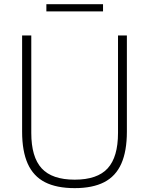

<svg xmlns="http://www.w3.org/2000/svg" viewBox="-20 -914 732 942"><path d="M346.5 9Q257.5 9 200.5 -20.2Q143.5 -49.5 116 -111Q88.5 -172.5 88.5 -268V-740H133.5V-262Q133.5 -143.5 184.5 -88Q235.5 -32.5 346.5 -32.5Q457.5 -32.5 508.2 -88Q559 -143.5 559 -262V-740H602.5V-268Q602.5 -172.5 575.2 -111Q548 -49.5 491.2 -20.2Q434.5 9 346.5 9ZM207.5 -858V-893.5H485.5V-858Z"/></svg>

Font: Encode Sans SC Condensed Thin ExtraLight
Style: Regular
Weight: 250
Version: Version 3.002